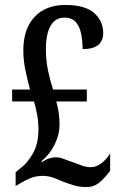

<svg xmlns="http://www.w3.org/2000/svg" viewBox="-20 -744 484 774"><path d="M329 10Q299 10 275.5 2.5Q252 -5 231 -13Q212 -22 192.5 -28.5Q173 -35 152 -35Q127 -35 106 -27Q85 -19 65 -7L43 6V-50L64 -67Q88 -84 111.5 -123.5Q135 -163 135 -223Q135 -252 130 -280Q125 -308 117 -335H29V-383H101Q92 -416 83 -458Q74 -500 74 -541Q74 -627 119 -675.5Q164 -724 244 -724Q323 -724 359.5 -691.5Q396 -659 396 -611Q396 -546 313 -546Q313 -577 307.5 -606Q302 -635 286.5 -654Q271 -673 240 -673Q203 -673 184 -640Q165 -607 165 -545Q165 -499 174.5 -455.5Q184 -412 194 -383H330V-335H207Q213 -312 216.5 -290.5Q220 -269 220 -241Q220 -202 200.5 -162Q181 -122 147 -94L149 -90Q162 -100 177 -105Q192 -110 204 -110Q221 -110 239.5 -102.5Q258 -95 277 -89Q293 -83 310.5 -76.5Q328 -70 346 -70Q368 -70 389 -86Q410 -102 424 -126V-56Q409 -34 385 -12Q361 10 329 10Z"/></svg>

Font: Noto Serif ExtraCondensed Medium
Style: Regular
Weight: 500
Width: 2
Designer: Monotype Design Team
Foundry: Monotype Imaging Inc.
Version: Version 2.015